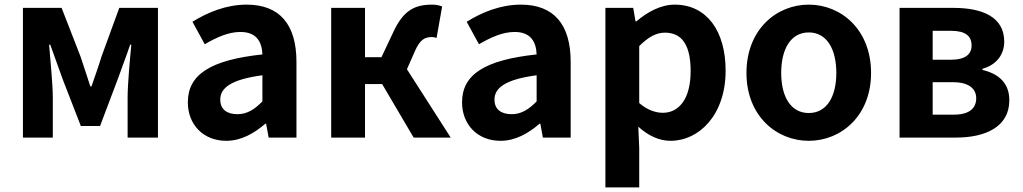

<svg xmlns="http://www.w3.org/2000/svg" viewBox="-20 -594 4418 829"><path d="M79 0H208V-173C208 -230 197 -339 192 -401H197C213 -355 235 -297 251 -251L329 -50H412L488 -251C504 -297 526 -353 542 -401H547C541 -339 531 -230 531 -173V0H662V-560H495L418 -349C404 -303 389 -262 375 -221H370C357 -262 343 -303 328 -349L246 -560H79Z M957 14C1021 14 1077 -18 1126 -60H1129L1140 0H1260V-327C1260 -489 1187 -574 1045 -574C957 -574 877 -541 811 -500L864 -403C916 -433 966 -456 1018 -456C1087 -456 1111 -414 1113 -359C888 -335 791 -272 791 -152C791 -57 857 14 957 14ZM1005 -101C962 -101 931 -120 931 -164C931 -214 977 -251 1113 -269V-156C1078 -121 1047 -101 1005 -101Z M1737 -295 1771 -372C1794 -426 1817 -434 1845 -434C1853 -434 1859 -432 1865 -430L1889 -566C1877 -571 1862 -574 1847 -574C1772 -574 1722 -551 1678 -455L1627 -347H1556V-560H1410V0H1556V-231H1630L1766 0H1926Z M2141 14C2205 14 2261 -18 2310 -60H2313L2324 0H2444V-327C2444 -489 2371 -574 2229 -574C2141 -574 2061 -541 1995 -500L2048 -403C2100 -433 2150 -456 2202 -456C2271 -456 2295 -414 2297 -359C2072 -335 1975 -272 1975 -152C1975 -57 2041 14 2141 14ZM2189 -101C2146 -101 2115 -120 2115 -164C2115 -214 2161 -251 2297 -269V-156C2262 -121 2231 -101 2189 -101Z M2594 215H2740V45L2736 -47C2779 -8 2826 14 2875 14C2998 14 3113 -97 3113 -289C3113 -461 3031 -574 2893 -574C2833 -574 2775 -542 2728 -502H2724L2714 -560H2594ZM2842 -107C2812 -107 2776 -118 2740 -149V-395C2779 -434 2813 -453 2851 -453C2928 -453 2962 -394 2962 -287C2962 -165 2910 -107 2842 -107Z M3472 14C3612 14 3741 -94 3741 -279C3741 -466 3612 -574 3472 -574C3332 -574 3203 -466 3203 -279C3203 -94 3332 14 3472 14ZM3472 -106C3396 -106 3353 -174 3353 -279C3353 -385 3396 -454 3472 -454C3548 -454 3591 -385 3591 -279C3591 -174 3548 -106 3472 -106Z M3864 0H4108C4236 0 4338 -47 4338 -161C4338 -237 4290 -276 4222 -292V-297C4286 -315 4316 -362 4316 -414C4316 -522 4220 -560 4096 -560H3864ZM4007 -336V-461H4086C4149 -461 4175 -438 4175 -398C4175 -360 4149 -336 4084 -336ZM4007 -99V-239H4096C4164 -239 4195 -210 4195 -170C4195 -127 4166 -99 4099 -99Z"/></svg>

Font: Noto Sans Mono CJK JP Bold
Style: Regular
Weight: 700
Designer: Ryoko NISHIZUKA (kana & ideographs); Paul D. Hunt (Latin, Greek & Cyrillic); Wenlong ZHANG (bopomofo); Sandoll Communica
Foundry: Adobe Systems Incorporated
Version: Version 1.004;PS 1.004;hotconv 1.0.82;makeotf.lib2.5.63406